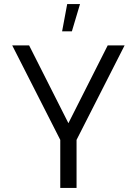

<svg xmlns="http://www.w3.org/2000/svg" viewBox="-20 -923 672 943"><path d="M592 -700 356 -236V0H276V-236L40 -700H123L316 -318L509 -700ZM285 -769H333L373 -903H310Z"/></svg>

Font: Kulim Park
Style: Regular
Weight: 400
Designer: Noponies / Dale Sattler
Foundry: Noponies
Version: Version 1.000; ttfautohint (v1.8.3)